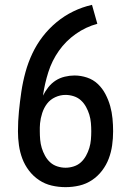

<svg xmlns="http://www.w3.org/2000/svg" viewBox="-20 -763 540 791"><path d="M250 8Q221 8 193 1.5Q165 -5 141 -21Q117 -37 99.5 -60Q82 -83 72 -109.5Q62 -136 58 -164.5Q54 -193 54 -222Q54 -263 58 -304Q62 -345 68 -385.5Q74 -426 85 -466Q96 -506 113.5 -543Q131 -580 156 -612.5Q181 -645 213 -671.5Q245 -698 282 -716Q319 -734 359 -743L381 -665Q333 -652 292 -623Q251 -594 222.5 -553.5Q194 -513 179 -465.5Q164 -418 157 -369Q166 -387 179 -403.5Q192 -420 209 -431Q226 -442 246.5 -447Q267 -452 287 -452Q313 -452 338.5 -443.5Q364 -435 383 -417Q402 -399 414.5 -375Q427 -351 434 -326Q441 -301 443.5 -274.5Q446 -248 446 -222Q446 -193 442 -164.5Q438 -136 428 -109.5Q418 -83 400.5 -60Q383 -37 359 -21Q335 -5 307 1.5Q279 8 250 8ZM250 -72Q267 -72 284 -77.5Q301 -83 313.5 -94.5Q326 -106 334.5 -121.5Q343 -137 348 -153.5Q353 -170 354.5 -187.5Q356 -205 356 -222Q356 -239 354.5 -256.5Q353 -274 348 -290.5Q343 -307 334.5 -322.5Q326 -338 313.5 -349.5Q301 -361 284 -366.5Q267 -372 250 -372Q228 -372 207.5 -362.5Q187 -353 174 -336Q161 -319 154 -297.5Q147 -276 145 -255Q144 -246 144 -238Q144 -230 144 -222Q144 -205 145.5 -187.5Q147 -170 152 -153.5Q157 -137 165.5 -121.5Q174 -106 186.5 -94.5Q199 -83 216 -77.5Q233 -72 250 -72Z"/></svg>

Font: Iosevka Term Curly Medium
Style: Regular
Weight: 500
Designer: Belleve Invis
Foundry: Belleve Invis
Version: Version 32.3.0